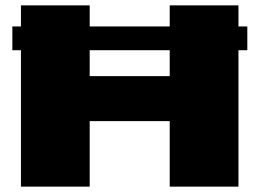

<svg xmlns="http://www.w3.org/2000/svg" viewBox="-20 -695 976 715"><path d="M26 -508H901V-596.5H26ZM58 0H314V-244H612V0H868V-675H612V-411.5H314V-675H58Z"/></svg>

Font: Anybody Expanded Black
Style: Regular
Weight: 900
Width: 7
Designer: Tyler Finck
Foundry: Etcetera Type Company
Version: Version 1.113;gftools[0.9.25]